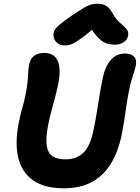

<svg xmlns="http://www.w3.org/2000/svg" viewBox="-20 -1000 753 1033"><path d="M323.6 13Q218.8 13 157.7 -30.1Q96.6 -73.2 78 -152.5Q59.4 -231.8 81.2 -340.8Q89.2 -381.8 100.3 -420.6Q111.4 -459.4 116.6 -486.6Q124.2 -525 127.1 -549.5Q130 -574 130.8 -590.2Q131.6 -606.4 132.4 -620.1Q133.2 -633.8 137 -652.4Q143.4 -685.8 164.5 -700.5Q185.6 -715.2 219.8 -715.2Q250.6 -715.2 271.4 -698.7Q292.2 -682.2 298.8 -643.7Q305.4 -605.2 291.4 -538.8Q285.4 -509.6 275.6 -473.4Q265.8 -437.2 256 -400.9Q246.2 -364.6 240.2 -333.2Q224.8 -256.8 231.6 -215.5Q238.4 -174.2 264 -158.4Q289.6 -142.6 332 -142.6Q391.8 -142.6 428.9 -178.3Q466 -214 483.8 -303Q495.2 -359 502 -402.1Q508.8 -445.2 515.5 -487.3Q522.2 -529.4 533.4 -582.2Q544.8 -640.2 574.9 -676.1Q605 -712 652.6 -712Q684.6 -712 700.8 -695.6Q717 -679.2 710.8 -646.2Q706.8 -629.8 701.5 -612.9Q696.2 -596 689.2 -574.1Q682.2 -552.2 675.2 -518.2Q664.2 -464 656.1 -404.1Q648 -344.2 636.2 -282.4Q618.2 -189.4 578.8 -123.2Q539.4 -57 476.5 -22Q413.6 13 323.6 13ZM327 -755.6Q308.8 -755.6 295 -764Q281.2 -772.4 273.8 -786.5Q266.4 -800.6 267.6 -818Q268.6 -829 275.1 -840.1Q281.6 -851.2 303.6 -869.7Q325.6 -888.2 373.2 -921Q406.2 -942.6 427.5 -955.7Q448.8 -968.8 465.8 -974.4Q482.8 -980 502.8 -980Q534.2 -980 552.1 -968Q570 -956 584.2 -931.4Q600.2 -902.2 616.9 -885.7Q633.6 -869.2 646.4 -858.2Q659.2 -847.2 665.7 -836Q672.2 -824.8 668.6 -805.8Q664.2 -784.2 643.9 -771.9Q623.6 -759.6 598 -759.6Q569.4 -759.6 546.5 -769.4Q523.6 -779.2 501.7 -803.9Q479.8 -828.6 453.4 -873.2L514.4 -871.8Q463.8 -828.8 432.3 -805.1Q400.8 -781.4 382.1 -770.7Q363.4 -760 351.2 -757.8Q339 -755.6 327 -755.6Z"/></svg>

Font: Shantell Sans Light
Style: Italic
Weight: 300
Italic angle: -11°
Designer: Stephen Nixon, Anya Danilova, Shantell Martin
Foundry: Arrow Type
Version: Version 1.008;[ac192a2d6]